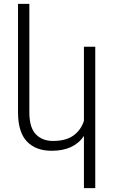

<svg xmlns="http://www.w3.org/2000/svg" viewBox="-20 -770 594 993"><path d="M414.1 203.1V-66.9Q362.8 9.8 247.1 9.8Q165.5 9.8 119.6 -37.8Q73.7 -85.4 73.2 -188V-750H131.8V-189.5Q131.8 -110.4 165.3 -75.7Q198.7 -41 253.9 -41Q320.3 -41 359.4 -68.8Q398.4 -96.7 414.1 -145V-528.3H472.7V203.1Z"/></svg>

Font: Mardoto Light
Style: Regular
Weight: 400
Designer: Christian Robertson, Vahan Hovhannisyan
Foundry: Google
Version: Version 1.000